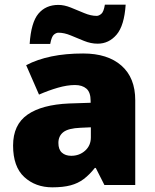

<svg xmlns="http://www.w3.org/2000/svg" viewBox="-20 -792 663 822"><path d="M336 -563Q441 -563 500 -511Q559 -459 559 -363V0H427L390 -73H386Q363 -44 338.5 -25.5Q314 -7 282 1.5Q250 10 204 10Q132 10 84 -34Q36 -78 36 -169Q36 -258 97.5 -301Q159 -344 276 -349L368 -352V-360Q368 -397 350 -412.5Q332 -428 301 -428Q268 -428 228 -416.5Q188 -405 147 -387L92 -513Q140 -538 200.5 -550.5Q261 -563 336 -563ZM325 -245Q273 -243 251.5 -226.5Q230 -210 230 -180Q230 -152 245 -138.5Q260 -125 285 -125Q320 -125 344.5 -147Q369 -169 369 -204V-247ZM107 -604Q113 -696 144.5 -733.5Q176 -771 230 -771Q255 -771 283.5 -759.5Q312 -748 340.5 -736Q369 -724 394 -724Q403 -724 413.5 -732.5Q424 -741 429 -772H518Q512 -682 479 -643.5Q446 -605 398 -605Q369 -605 339.5 -617Q310 -629 282.5 -640.5Q255 -652 230 -652Q221 -652 211 -644Q201 -636 195 -604Z"/></svg>

Font: Noto Sans Meetei Mayek Black
Style: Regular
Weight: 900
Designer: Monotype Design Team and Neelakash Kshetrimayum
Foundry: Monotype Imaging Inc.
Version: Version 2.002; ttfautohint (v1.8.4.7-5d5b)